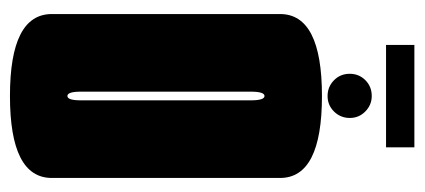

<svg xmlns="http://www.w3.org/2000/svg" viewBox="-248 -580 832 376"><g transform="rotate(90 168.0 -392.0)"><path d="M168 4.5Q7.5 4.5 7.5 -77.5V-524.5Q7.5 -606.5 168 -606.5Q328.5 -606.5 328.5 -524.5V-77.5Q328.5 4.5 168 4.5ZM168 -108Q176.5 -108 176.5 -134.5V-467Q176.5 -494 168 -494Q159.5 -494 159.5 -467V-134.5Q159.5 -108 168 -108ZM168 -617.5Q150 -617.5 137.2 -630Q124.5 -642.5 124.5 -661Q124.5 -679 137 -691.5Q149.5 -704 168 -704Q185.5 -704 198.2 -691.5Q211 -679 211 -661Q211 -643 198.5 -630.2Q186 -617.5 168 -617.5ZM68 -732V-787.5H268.5V-732Z"/></g></svg>

Font: Anybody UltraCondensed ExtraBold
Style: Regular
Weight: 800
Width: 1
Designer: Tyler Finck
Foundry: Etcetera Type Company
Version: Version 1.010; ttfautohint (v1.8.3) -l 8 -r 50 -G 200 -x 14 